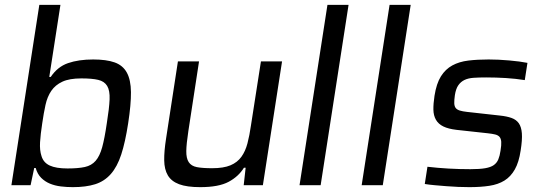

<svg xmlns="http://www.w3.org/2000/svg" viewBox="-20 -763 2238 791"><path d="M280 8Q255 8 230.5 5Q206 2 185.5 -6.5Q165 -15 149.5 -30.5Q134 -46 127 -71H121L106 0H27L142 -743H229L183 -446H189Q217 -488 260.5 -503Q304 -518 364 -518Q418 -518 452 -506Q486 -494 502.5 -464Q519 -434 519.5 -383.5Q520 -333 508 -255Q496 -177 479.5 -126.5Q463 -76 436.5 -46Q410 -16 372 -4Q334 8 280 8ZM258 -69Q302 -69 329.5 -75Q357 -81 374 -100.5Q391 -120 401 -156.5Q411 -193 420 -255Q430 -317 431.5 -353.5Q433 -390 421.5 -409Q410 -428 384.5 -434Q359 -440 315 -440Q266 -440 237 -426.5Q208 -413 191.5 -389Q175 -365 167.5 -331Q160 -297 154 -255Q147 -210 145 -177Q143 -144 151 -120Q159 -93 185 -81Q211 -69 258 -69Z M984 0 992 -72H985Q963 -36 922 -14Q881 8 805 8Q750 8 718 -4Q686 -16 671.5 -40.5Q657 -65 656.5 -102.5Q656 -140 664 -191L713 -510H800L756 -223Q748 -171 747.5 -141Q747 -111 757.5 -95Q768 -79 791 -74.5Q814 -70 854 -70Q901 -70 929.5 -82Q958 -94 974.5 -117Q991 -140 999.5 -172.5Q1008 -205 1014 -247L1055 -510H1142L1063 0Z M1214 0 1329 -743H1416L1301 0Z M1470 0 1585 -743H1672L1557 0Z M1914 8Q1892 8 1867.5 7Q1843 6 1818.5 4Q1794 2 1771 0Q1748 -2 1730 -5L1741 -76Q1784 -71 1828.5 -68.5Q1873 -66 1918 -66Q1956 -66 1979 -70Q2002 -74 2014.5 -83Q2027 -92 2033 -106.5Q2039 -121 2042 -142Q2046 -166 2045 -179Q2044 -192 2038 -199Q2032 -206 2020 -209Q2008 -212 1989 -214L1861 -228Q1827 -232 1806.5 -242Q1786 -252 1776 -269.5Q1766 -287 1765.5 -311Q1765 -335 1770 -368Q1778 -419 1796.5 -448.5Q1815 -478 1843.5 -493.5Q1872 -509 1909.5 -513.5Q1947 -518 1993 -518Q2033 -518 2078 -514Q2123 -510 2153 -504L2142 -433Q2104 -439 2064 -441.5Q2024 -444 1983 -444Q1954 -444 1931.5 -442.5Q1909 -441 1893.5 -433.5Q1878 -426 1868 -411.5Q1858 -397 1854 -371Q1851 -350 1851.5 -337.5Q1852 -325 1857.5 -318Q1863 -311 1874.5 -307.5Q1886 -304 1904 -302L2039 -287Q2068 -284 2087.5 -277Q2107 -270 2117.5 -255Q2128 -240 2130 -213.5Q2132 -187 2125 -143Q2118 -95 2101 -65Q2084 -35 2058 -19Q2032 -3 1996 2.5Q1960 8 1914 8Z"/></svg>

Font: Azeri Sans
Style: Italic
Weight: 400
Designer: Hector Gatti & Omnibus-Type (original fonts) / Cristiano Sobral (main changes and remastering)
Foundry: Omnibus-Type
Version: Version 0.07;August 21, 2020;FontCreator 13.0.0.2681 64-bit;